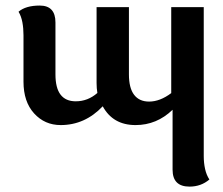

<svg xmlns="http://www.w3.org/2000/svg" viewBox="-20 -444 812 698"><path d="M607.4 -44.9Q549.8 10.7 472.7 10.7Q390.6 10.7 353.5 -57.6Q288.6 10.7 200.7 10.7Q142.6 10.7 104 -31.7Q65.4 -74.2 65.4 -147V-316.4Q65.4 -341.3 61.3 -363.3Q57.1 -385.3 47.4 -401.4Q73.7 -423.8 124.5 -423.8Q181.6 -423.8 181.6 -362.3V-173.8Q181.6 -124 200.2 -99.9Q218.8 -75.7 255.4 -75.7Q299.3 -75.7 334 -106Q331.1 -122.6 331.1 -142.1V-418H448.7V-173.8Q448.7 -124 467.5 -99.4Q486.3 -74.7 522 -74.7Q561.5 -74.7 602.5 -105.5V-418H720.7V123.5Q720.7 148.4 725.6 170.4Q730.5 192.4 741.2 208.5Q710.9 234.4 668.9 234.4Q607.4 234.4 607.4 172.9Z"/></svg>

Font: Bainsley
Style: Bold
Weight: 700
Designer: Paul James MIller
Foundry: High-Logic / Made with FontCreator
Version: Version 1.411;March 28, 2021;FontCreator 13.0.0.2683 64-bit